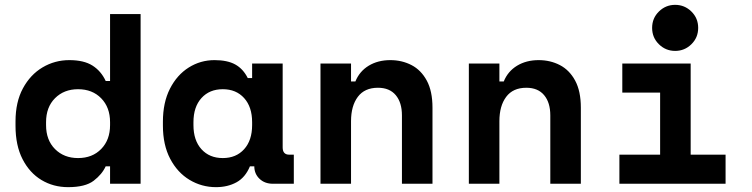

<svg xmlns="http://www.w3.org/2000/svg" viewBox="-20 -758 3100 792"><path d="M261 14Q200 14 151 -15.5Q102 -45 73 -101.5Q44 -158 44 -239V-257Q44 -337 74.5 -393.5Q105 -450 155.5 -480Q206 -510 266 -510Q326 -510 361.5 -487.5Q397 -465 416 -424H434V-700H560V0H434V-72H416Q401 -39 366.5 -12.5Q332 14 261 14ZM302 -106Q361 -106 397.5 -143.5Q434 -181 434 -242V-254Q434 -315 397.5 -352.5Q361 -390 302 -390Q244 -390 207 -353Q170 -316 170 -254V-242Q170 -180 207 -143Q244 -106 302 -106Z M871 14Q812 14 762 -16Q712 -46 682 -103Q652 -160 652 -240V-256Q652 -335 681 -392Q710 -449 758.5 -479.5Q807 -510 865 -510Q918 -510 950.5 -492Q983 -474 1002 -436H1020V-496H1146V-150Q1146 -120 1173 -120H1192V0H1106Q1072 0 1050.5 -20.5Q1029 -41 1029 -72H1011Q992 -26 955.5 -6Q919 14 871 14ZM899 -106Q954 -106 987 -142.5Q1020 -179 1020 -242V-254Q1020 -317 987 -353.5Q954 -390 899 -390Q844 -390 811 -353.5Q778 -317 778 -254V-242Q778 -179 811 -142.5Q844 -106 899 -106Z M1302 0V-496H1428V-422H1446Q1463 -464 1501 -487Q1539 -510 1590 -510Q1638 -510 1677.5 -489.5Q1717 -469 1740.5 -425.5Q1764 -382 1764 -314V0H1638V-282Q1638 -335 1612.5 -365.5Q1587 -396 1539 -396Q1484 -396 1456 -358.5Q1428 -321 1428 -258V0Z M1914 0V-496H2040V-422H2058Q2075 -464 2113 -487Q2151 -510 2202 -510Q2250 -510 2289.5 -489.5Q2329 -469 2352.5 -425.5Q2376 -382 2376 -314V0H2250V-282Q2250 -335 2224.5 -365.5Q2199 -396 2151 -396Q2096 -396 2068 -358.5Q2040 -321 2040 -258V0Z M2765 -548Q2726 -548 2698 -575.5Q2670 -603 2670 -643Q2670 -683 2698 -710.5Q2726 -738 2765 -738Q2804 -738 2832 -710.5Q2860 -683 2860 -643Q2860 -603 2832 -575.5Q2804 -548 2765 -548ZM2535 0V-120H2703V-376H2547V-496H2829V-120H2973V0Z"/></svg>

Font: Space Mono
Style: Bold
Weight: 700
Monospace: yes
Designer: Colophon Foundry + Benjamin Critton
Foundry: Colophon Foundry & Benjamin Critton
Version: Version 1.003; ttfautohint (v1.8.4.7-5d5b)